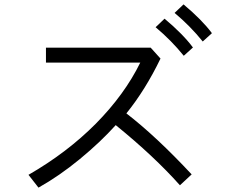

<svg xmlns="http://www.w3.org/2000/svg" viewBox="-20 -857 1040 879"><path d="M110.4 -56.6Q287.1 -158.2 418.9 -291Q550.8 -424.8 622.1 -570.3Q478.5 -570.3 190.4 -570.3Q190.4 -587.9 190.4 -638.7Q310.5 -638.7 669.9 -638.7Q681.6 -626 714.8 -588.9Q645.5 -445.3 558.6 -337.9Q695.3 -232.4 857.4 -58.6Q839.8 -42 803.7 -8.8Q685.5 -141.6 509.8 -284.2Q440.4 -207 345.7 -128.9Q252 -51.8 156.2 2Q140.6 -17.6 110.4 -56.6ZM779.3 -797.9Q790 -807.6 820.3 -836.9Q905.3 -765.6 950.2 -705.1Q936.5 -692.4 908.2 -667Q851.6 -737.3 779.3 -797.9ZM692.4 -732.4Q702.1 -742.2 733.4 -771.5Q818.4 -700.2 863.3 -639.6Q849.6 -627 821.3 -601.6Q764.6 -671.9 692.4 -732.4Z"/></svg>

Font: Gothic A1
Style: Regular
Weight: 400
Designer: HanYang I&C Co.,Ltd.
Version: Version 2.50